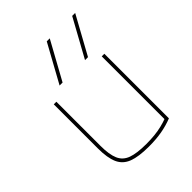

<svg xmlns="http://www.w3.org/2000/svg" viewBox="-223 -913 1047 1047"><g transform="rotate(-45 300.0 -390.0)"><path d="M419 -570H396L517 -790H540ZM223 -570H200L321 -790H344ZM309 10Q231 10 186.5 -7Q142 -24 123.5 -65.5Q105 -107 105 -180V-520H125V-180Q125 -113 141 -76Q157 -39 197 -24.5Q237 -10 309 -10Q344 -10 373.5 -13Q403 -16 429.5 -22.5Q456 -29 480 -38L475 -27V-520H495V-22Q455 -6 410 2Q365 10 309 10Z"/></g></svg>

Font: M PLUS Code Latin Expanded Thin
Style: Regular
Weight: 250
Width: 7
Designer: Coji Morishita
Foundry: UNDERFOREST DESIGN
Version: Version 1.002; ttfautohint (v1.8.3)